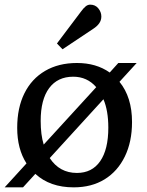

<svg xmlns="http://www.w3.org/2000/svg" viewBox="-28 -792 634 826"><path d="M-8 14 86 -89Q46 -151 46 -242Q46 -328 77 -390.5Q108 -453 166 -487Q224 -521 303 -521Q386 -521 444 -480L481 -521H560L486 -440Q540 -374 540 -267Q540 -182 509 -118.5Q478 -55 422 -20.5Q366 14 289 14Q187 14 124 -44L71 14ZM160 -170 386 -417Q347 -462 287 -462Q220 -462 183.5 -413Q147 -364 147 -272Q147 -212 160 -170ZM303 -48Q368 -48 403 -98.5Q438 -149 438 -243Q438 -316 417 -365L186 -112Q228 -48 303 -48ZM241 -580 217 -605 321 -743Q332 -758 341 -765Q350 -772 360 -772Q382 -772 395 -756Q408 -740 408 -721Q408 -705 399 -692Q390 -679 373 -668Z"/></svg>

Font: Literata 12pt
Style: Regular
Weight: 400
Designer: Latin by Veronika Burian and Jose Scaglione. Greek by Irene Vlachou. Cyrillic by Vera Evstafieva.
Foundry: TypeTogether
Version: Version 3.002